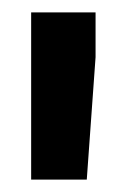

<svg xmlns="http://www.w3.org/2000/svg" viewBox="-20 -770 201 310"><path d="M134.3 -677.7 120.1 -480H30.3V-750H134.3Z"/></svg>

Font: Roboto Condensed
Style: Bold
Weight: 700
Designer: Google
Version: Version 2.134; 2016